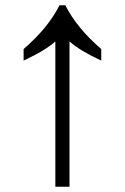

<svg xmlns="http://www.w3.org/2000/svg" viewBox="-20 -712 476 732"><path d="M191 0V-554Q152 -519 70 -481V-525Q163 -605 207 -692H229Q273 -605 366 -525V-481Q284 -519 245 -554V0Z"/></svg>

Font: sinhala15
Style: Book
Weight: 400
Designer: Jelle Bosma - Monotype Design Team
Foundry: Monotype Imaging Inc.
Version: Version 2.003